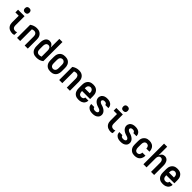

<svg xmlns="http://www.w3.org/2000/svg" viewBox="582 -2789 4835 4835"><g transform="rotate(45 3000.0 -371.0)"><path d="M403 8Q376 8 348.5 3.5Q321 -1 296.5 -12Q272 -23 251.5 -41.5Q231 -60 218 -84Q205 -108 199.5 -135Q194 -162 194 -189V-424H75V-520H306V-189Q306 -169 311.5 -149.5Q317 -130 330.5 -115.5Q344 -101 363.5 -94.5Q383 -88 403 -88Q417 -88 431.5 -92Q446 -96 458 -104V-8Q446 0 431.5 4Q417 8 403 8ZM250 -590Q234 -590 218 -595Q202 -600 191 -611Q180 -622 175 -638Q170 -654 170 -670Q170 -686 175 -702Q180 -718 191 -729Q202 -740 218 -745Q234 -750 250 -750Q266 -750 282 -745Q298 -740 309 -729Q320 -718 325 -702Q330 -686 330 -670Q330 -654 325 -638Q320 -622 309 -611Q298 -600 282 -595Q266 -590 250 -590Z M559 0V-467Q598 -496 645 -512Q692 -528 741 -528Q768 -528 795 -523Q822 -518 846.5 -505Q871 -492 890 -471.5Q909 -451 920.5 -426.5Q932 -402 936.5 -374.5Q941 -347 941 -320V0H830V-320Q830 -340 825.5 -360.5Q821 -381 810 -397.5Q799 -414 780 -423Q761 -432 741 -432Q723 -432 705 -428.5Q687 -425 670 -417V0Z M1250 8Q1223 8 1195.5 3Q1168 -2 1144 -15Q1120 -28 1101.5 -48.5Q1083 -69 1071.5 -93.5Q1060 -118 1055.5 -145.5Q1051 -173 1051 -200V-320Q1051 -344 1053.5 -368Q1056 -392 1062.5 -415Q1069 -438 1080.5 -459Q1092 -480 1110 -496.5Q1128 -513 1151 -520.5Q1174 -528 1198 -528Q1220 -528 1242 -521.5Q1264 -515 1281 -501Q1298 -487 1310 -468.5Q1322 -450 1330 -429V-735H1441V-53Q1421 -37 1398 -25Q1375 -13 1351 -5.5Q1327 2 1301.5 5Q1276 8 1250 8ZM1250 -88Q1270 -88 1290.5 -91Q1311 -94 1330 -102V-320Q1330 -340 1326 -359.5Q1322 -379 1312 -396Q1302 -413 1284 -422.5Q1266 -432 1246 -432Q1226 -432 1208 -422.5Q1190 -413 1180 -396Q1170 -379 1166 -359.5Q1162 -340 1162 -320V-200Q1162 -180 1166 -160Q1170 -140 1181.5 -123Q1193 -106 1211.5 -97Q1230 -88 1250 -88Z M1750 8Q1723 8 1695.5 3Q1668 -2 1644 -15Q1620 -28 1601.5 -48.5Q1583 -69 1571.5 -93.5Q1560 -118 1555.5 -145.5Q1551 -173 1551 -200V-320Q1551 -347 1555.5 -374.5Q1560 -402 1571.5 -426.5Q1583 -451 1601.5 -471.5Q1620 -492 1644 -505Q1668 -518 1695.5 -523Q1723 -528 1750 -528Q1777 -528 1804.5 -523Q1832 -518 1856 -505Q1880 -492 1898.5 -471.5Q1917 -451 1928.5 -426.5Q1940 -402 1944.5 -374.5Q1949 -347 1949 -320V-200Q1949 -173 1944.5 -145.5Q1940 -118 1928.5 -93.5Q1917 -69 1898.5 -48.5Q1880 -28 1856 -15Q1832 -2 1804.5 3Q1777 8 1750 8ZM1750 -88Q1770 -88 1788.5 -97Q1807 -106 1818.5 -123Q1830 -140 1834 -160Q1838 -180 1838 -200V-320Q1838 -340 1834 -360Q1830 -380 1818.5 -397Q1807 -414 1788.5 -423Q1770 -432 1750 -432Q1730 -432 1711.5 -423Q1693 -414 1681.5 -397Q1670 -380 1666 -360Q1662 -340 1662 -320V-200Q1662 -180 1666 -160Q1670 -140 1681.5 -123Q1693 -106 1711.5 -97Q1730 -88 1750 -88Z M2059 0V-467Q2098 -496 2145 -512Q2192 -528 2241 -528Q2268 -528 2295 -523Q2322 -518 2346.5 -505Q2371 -492 2390 -471.5Q2409 -451 2420.5 -426.5Q2432 -402 2436.5 -374.5Q2441 -347 2441 -320V0H2330V-320Q2330 -340 2325.5 -360.5Q2321 -381 2310 -397.5Q2299 -414 2280 -423Q2261 -432 2241 -432Q2223 -432 2205 -428.5Q2187 -425 2170 -417V0Z M2750 8Q2722 8 2695 3Q2668 -2 2644 -15Q2620 -28 2601.5 -48.5Q2583 -69 2571.5 -94Q2560 -119 2555.5 -146Q2551 -173 2551 -200V-320Q2551 -347 2555.5 -374.5Q2560 -402 2571.5 -426.5Q2583 -451 2601.5 -471.5Q2620 -492 2644 -505Q2668 -518 2695.5 -523Q2723 -528 2750 -528Q2777 -528 2804.5 -523Q2832 -518 2856 -505Q2880 -492 2898.5 -471.5Q2917 -451 2928.5 -426.5Q2940 -402 2944.5 -374.5Q2949 -347 2949 -320V-212H2662V-200Q2662 -180 2666 -160Q2670 -140 2681 -123Q2692 -106 2711 -97Q2730 -88 2750 -88Q2765 -88 2780 -91Q2795 -94 2807.5 -102.5Q2820 -111 2827.5 -125Q2835 -139 2836 -154H2947Q2947 -130 2940 -107Q2933 -84 2919 -64Q2905 -44 2885.5 -30Q2866 -16 2843.5 -7Q2821 2 2797.5 5Q2774 8 2750 8ZM2662 -308H2838V-320Q2838 -340 2834 -360Q2830 -380 2818.5 -397Q2807 -414 2788.5 -423Q2770 -432 2750 -432Q2730 -432 2711.5 -423Q2693 -414 2681.5 -397Q2670 -380 2666 -360Q2662 -340 2662 -320Z M3249 8Q3226 8 3203.5 5.5Q3181 3 3160 -4Q3139 -11 3119.5 -23.5Q3100 -36 3086 -53.5Q3072 -71 3064.5 -93Q3057 -115 3057 -137V-144H3168V-142Q3168 -128 3176 -116.5Q3184 -105 3196 -98.5Q3208 -92 3221.5 -90Q3235 -88 3249 -88Q3262 -88 3275.5 -90Q3289 -92 3301 -97.5Q3313 -103 3321.5 -114Q3330 -125 3330 -138Q3330 -154 3319.5 -167.5Q3309 -181 3295 -188.5Q3281 -196 3265.5 -201Q3250 -206 3234.5 -211Q3219 -216 3204 -221.5Q3189 -227 3174.5 -234.5Q3160 -242 3146.5 -251Q3133 -260 3121 -270.5Q3109 -281 3099 -294Q3089 -307 3082 -321.5Q3075 -336 3071 -351.5Q3067 -367 3067 -383Q3067 -405 3074 -426.5Q3081 -448 3094 -465.5Q3107 -483 3125.5 -495.5Q3144 -508 3164.5 -515.5Q3185 -523 3207 -525.5Q3229 -528 3251 -528Q3273 -528 3295 -525.5Q3317 -523 3337.5 -515.5Q3358 -508 3376.5 -495.5Q3395 -483 3408.5 -465Q3422 -447 3428.5 -426Q3435 -405 3435 -383V-376H3324V-378Q3324 -391 3317 -402.5Q3310 -414 3299.5 -420.5Q3289 -427 3276.5 -429.5Q3264 -432 3251 -432Q3239 -432 3226.5 -430Q3214 -428 3203 -422Q3192 -416 3185 -405.5Q3178 -395 3178 -382Q3178 -366 3188.5 -353Q3199 -340 3213 -332Q3227 -324 3242.5 -319Q3258 -314 3273.5 -309.5Q3289 -305 3304 -299Q3319 -293 3333.5 -285.5Q3348 -278 3361.5 -269Q3375 -260 3387 -249.5Q3399 -239 3409 -226.5Q3419 -214 3426 -199.5Q3433 -185 3437 -169Q3441 -153 3441 -137Q3441 -115 3433.5 -93Q3426 -71 3412 -53.5Q3398 -36 3378.5 -23.5Q3359 -11 3338 -4Q3317 3 3294.5 5.5Q3272 8 3249 8Z M3903 8Q3876 8 3848.5 3.5Q3821 -1 3796.5 -12Q3772 -23 3751.5 -41.5Q3731 -60 3718 -84Q3705 -108 3699.5 -135Q3694 -162 3694 -189V-424H3575V-520H3806V-189Q3806 -169 3811.5 -149.5Q3817 -130 3830.5 -115.5Q3844 -101 3863.5 -94.5Q3883 -88 3903 -88Q3917 -88 3931.5 -92Q3946 -96 3958 -104V-8Q3946 0 3931.5 4Q3917 8 3903 8ZM3750 -590Q3734 -590 3718 -595Q3702 -600 3691 -611Q3680 -622 3675 -638Q3670 -654 3670 -670Q3670 -686 3675 -702Q3680 -718 3691 -729Q3702 -740 3718 -745Q3734 -750 3750 -750Q3766 -750 3782 -745Q3798 -740 3809 -729Q3820 -718 3825 -702Q3830 -686 3830 -670Q3830 -654 3825 -638Q3820 -622 3809 -611Q3798 -600 3782 -595Q3766 -590 3750 -590Z M4249 8Q4226 8 4203.5 5.5Q4181 3 4160 -4Q4139 -11 4119.5 -23.5Q4100 -36 4086 -53.5Q4072 -71 4064.5 -93Q4057 -115 4057 -137V-144H4168V-142Q4168 -128 4176 -116.5Q4184 -105 4196 -98.5Q4208 -92 4221.5 -90Q4235 -88 4249 -88Q4262 -88 4275.5 -90Q4289 -92 4301 -97.5Q4313 -103 4321.5 -114Q4330 -125 4330 -138Q4330 -154 4319.5 -167.5Q4309 -181 4295 -188.5Q4281 -196 4265.5 -201Q4250 -206 4234.5 -211Q4219 -216 4204 -221.5Q4189 -227 4174.5 -234.5Q4160 -242 4146.5 -251Q4133 -260 4121 -270.5Q4109 -281 4099 -294Q4089 -307 4082 -321.5Q4075 -336 4071 -351.5Q4067 -367 4067 -383Q4067 -405 4074 -426.5Q4081 -448 4094 -465.5Q4107 -483 4125.5 -495.5Q4144 -508 4164.5 -515.5Q4185 -523 4207 -525.5Q4229 -528 4251 -528Q4273 -528 4295 -525.5Q4317 -523 4337.5 -515.5Q4358 -508 4376.5 -495.5Q4395 -483 4408.5 -465Q4422 -447 4428.5 -426Q4435 -405 4435 -383V-376H4324V-378Q4324 -391 4317 -402.5Q4310 -414 4299.5 -420.5Q4289 -427 4276.5 -429.5Q4264 -432 4251 -432Q4239 -432 4226.5 -430Q4214 -428 4203 -422Q4192 -416 4185 -405.5Q4178 -395 4178 -382Q4178 -366 4188.5 -353Q4199 -340 4213 -332Q4227 -324 4242.5 -319Q4258 -314 4273.5 -309.5Q4289 -305 4304 -299Q4319 -293 4333.5 -285.5Q4348 -278 4361.5 -269Q4375 -260 4387 -249.5Q4399 -239 4409 -226.5Q4419 -214 4426 -199.5Q4433 -185 4437 -169Q4441 -153 4441 -137Q4441 -115 4433.5 -93Q4426 -71 4412 -53.5Q4398 -36 4378.5 -23.5Q4359 -11 4338 -4Q4317 3 4294.5 5.5Q4272 8 4249 8Z M4747 8Q4720 8 4693 3Q4666 -2 4642.5 -15.5Q4619 -29 4600.5 -49.5Q4582 -70 4570.5 -94.5Q4559 -119 4555 -146Q4551 -173 4551 -200V-320Q4551 -347 4555 -374Q4559 -401 4570.5 -425.5Q4582 -450 4600.5 -470.5Q4619 -491 4642.5 -504.5Q4666 -518 4693 -523Q4720 -528 4747 -528Q4773 -528 4798.5 -523.5Q4824 -519 4847 -507.5Q4870 -496 4888.5 -478Q4907 -460 4919 -437Q4931 -414 4937 -389Q4943 -364 4943 -338V-331H4832V-334Q4832 -353 4827 -371Q4822 -389 4811 -403Q4800 -417 4782.5 -424.5Q4765 -432 4747 -432Q4727 -432 4709 -422.5Q4691 -413 4680.5 -396Q4670 -379 4666 -359.5Q4662 -340 4662 -320V-200Q4662 -180 4666 -160.5Q4670 -141 4680.5 -124Q4691 -107 4709 -97.5Q4727 -88 4747 -88Q4765 -88 4782.5 -95.5Q4800 -103 4811 -117Q4822 -131 4827 -149Q4832 -167 4832 -186V-189H4943V-182Q4943 -156 4937 -131Q4931 -106 4919 -83Q4907 -60 4888.5 -42Q4870 -24 4847 -12.5Q4824 -1 4798.5 3.5Q4773 8 4747 8Z M5059 0V-735H5170V-430Q5178 -450 5189.5 -469Q5201 -488 5217.5 -501.5Q5234 -515 5255 -521.5Q5276 -528 5298 -528Q5322 -528 5344.5 -520Q5367 -512 5384.5 -495.5Q5402 -479 5413 -458Q5424 -437 5430.5 -414Q5437 -391 5439 -367.5Q5441 -344 5441 -320V0H5330V-320Q5330 -333 5328.5 -346Q5327 -359 5323.5 -371.5Q5320 -384 5313.5 -395Q5307 -406 5297.5 -415Q5288 -424 5275.5 -428Q5263 -432 5250 -432Q5237 -432 5224.5 -428Q5212 -424 5202.5 -415Q5193 -406 5186.5 -395Q5180 -384 5176.5 -371.5Q5173 -359 5171.5 -346Q5170 -333 5170 -320V0Z M5750 8Q5722 8 5695 3Q5668 -2 5644 -15Q5620 -28 5601.5 -48.5Q5583 -69 5571.5 -94Q5560 -119 5555.5 -146Q5551 -173 5551 -200V-320Q5551 -347 5555.5 -374.5Q5560 -402 5571.5 -426.5Q5583 -451 5601.5 -471.5Q5620 -492 5644 -505Q5668 -518 5695.5 -523Q5723 -528 5750 -528Q5777 -528 5804.5 -523Q5832 -518 5856 -505Q5880 -492 5898.5 -471.5Q5917 -451 5928.5 -426.5Q5940 -402 5944.5 -374.5Q5949 -347 5949 -320V-212H5662V-200Q5662 -180 5666 -160Q5670 -140 5681 -123Q5692 -106 5711 -97Q5730 -88 5750 -88Q5765 -88 5780 -91Q5795 -94 5807.5 -102.5Q5820 -111 5827.5 -125Q5835 -139 5836 -154H5947Q5947 -130 5940 -107Q5933 -84 5919 -64Q5905 -44 5885.5 -30Q5866 -16 5843.5 -7Q5821 2 5797.5 5Q5774 8 5750 8ZM5662 -308H5838V-320Q5838 -340 5834 -360Q5830 -380 5818.5 -397Q5807 -414 5788.5 -423Q5770 -432 5750 -432Q5730 -432 5711.5 -423Q5693 -414 5681.5 -397Q5670 -380 5666 -360Q5662 -340 5662 -320Z"/></g></svg>

Font: Moesevka
Style: Bold
Weight: 700
Monospace: yes
Designer: Belleve Invis
Foundry: Belleve Invis
Version: Version 32.5.0; ttfautohint (v1.8.4)